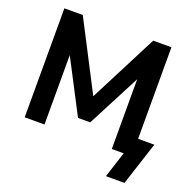

<svg xmlns="http://www.w3.org/2000/svg" viewBox="-151 -870 1189 1190"><g transform="rotate(20 443.5 -274.5)"><path d="M726.6 0H648.2V-499.5L666.5 -495.1L466.1 -109.4H385.5L186 -492.9L204.3 -496.8V0H73.7V-718.8H195.1L446.5 -233.2H410.6L659.7 -718.8H779.8V-115H886.7L793.9 170.7H671.4Z"/></g></svg>

Font: Min Sans VF VF
Style: Regular
Weight: 400
Designer: Jinseong-Kim, NotoSansCJK, Nunito
Foundry: Jinseong-Kim
Version: Version 1.420;Glyphs 3.1.2 (3151)